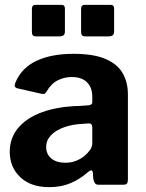

<svg xmlns="http://www.w3.org/2000/svg" viewBox="-20 -762 603 792"><path d="M341 -50.6Q310 -23.2 271.3 -6.6Q232.7 10 183.1 10Q106.9 10 63.6 -31.1Q20.2 -72.3 20.2 -135.7Q20.2 -192.4 54.8 -234.1Q89.5 -275.8 154.4 -299.5Q219.4 -323.1 310 -325.1L345.1 -327.7Q350.3 -328 355.5 -330.8Q360.7 -333.6 360.7 -342V-363Q360.7 -401.3 338.7 -422.8Q316.8 -444.3 275.8 -444.3Q245.9 -444.3 218.5 -430.8Q191 -417.2 172 -384.3Q168.3 -377.5 164.5 -375.4Q160.7 -373.4 149.9 -375.4L49.6 -398.2Q44 -400.2 41.4 -404.7Q38.8 -409.2 44.6 -423.9Q70.2 -483 131.4 -511.5Q192.6 -540 282.8 -540Q365.5 -540 414.6 -519.1Q463.7 -498.3 485.7 -460.7Q507.6 -423.1 507.6 -372.7V-22.1Q507.6 -9.7 503.7 -4.9Q499.7 0 488.3 0H385.5Q375.1 0 370.5 -8.1Q365.8 -16.1 364.4 -27.5L363.1 -50Q360.4 -67.7 341 -50.6ZM360.7 -236.1Q360.7 -253.5 346 -252.9L317.6 -250.9Q292.1 -249.8 265.9 -243.4Q239.8 -237 218.5 -225.4Q197.2 -213.7 183.9 -196.4Q170.5 -179.1 170.5 -155.8Q170.5 -125.9 191.7 -108.3Q212.9 -90.7 249.7 -90.7Q274.5 -90.7 294.4 -98.9Q314.2 -107 327.9 -118.3Q342.4 -130.6 351.6 -143.7Q360.7 -156.8 360.7 -171V-236.1ZM247.8 -726.3V-632.5Q247.8 -621.2 242.3 -616.6Q236.7 -611.9 223.7 -611.9H130.4Q119.2 -611.9 115.4 -616.4Q111.6 -620.9 111.6 -630.5V-724.9Q111.6 -742 125.6 -742H233.8Q247.8 -742 247.8 -726.3ZM450.7 -726.3V-632.5Q450.7 -621.2 445.2 -616.6Q439.6 -611.9 426.6 -611.9H333.4Q322.1 -611.9 318.3 -616.4Q314.5 -620.9 314.5 -630.5V-724.9Q314.5 -742 328.5 -742H436.8Q450.7 -742 450.7 -726.3Z"/></svg>

Font: Libre Franklin Thin
Style: Regular
Weight: 100
Designer: Pablo Impallari, Rodrigo Fuenzalida, Nhung Nguyen
Foundry: Impallari Type
Version: Version 3.000